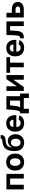

<svg xmlns="http://www.w3.org/2000/svg" viewBox="2532 -3300 927 6030"><g transform="rotate(-90 2995.0 -284.5)"><path d="M550.8 -545.9V0H404.4V-429.5H209V0H62.4V-545.9Z M920 10.7Q837.9 10.7 777.9 -24.6Q717.9 -59.9 685.4 -123.3Q653 -186.6 653 -270.6Q653 -355.2 685.4 -418.7Q717.9 -482.2 777.9 -517.4Q837.9 -552.7 920 -552.7Q1002.3 -552.7 1062.2 -517.4Q1122 -482.2 1154.5 -418.7Q1186.9 -355.2 1186.9 -270.6Q1186.9 -186.6 1154.5 -123.3Q1122 -59.9 1062.2 -24.6Q1002.3 10.7 920 10.7ZM920 -104.6Q959.1 -104.6 985.4 -126.3Q1011.6 -148.1 1024.8 -185.8Q1037.9 -223.5 1037.9 -271.1Q1037.9 -319.2 1024.8 -356.8Q1011.6 -394.3 985.4 -415.9Q959.1 -437.5 920 -437.5Q880.8 -437.5 854.7 -415.9Q828.5 -394.3 815.3 -356.9Q802.2 -319.5 802.2 -271.1Q802.2 -223.5 815.3 -185.8Q828.5 -148.1 854.7 -126.3Q880.8 -104.6 920 -104.6Z M1532.2 11.7Q1455 11.7 1394.9 -22Q1334.8 -55.7 1300.5 -120.1Q1266.3 -184.5 1266.3 -276.3V-292.7Q1266.3 -356.3 1274.9 -412Q1283.5 -467.6 1303.8 -513Q1324.1 -558.4 1359.4 -592.4Q1394.6 -626.5 1447.7 -647.1Q1500.8 -667.7 1575 -672.9Q1610.5 -675.4 1627.7 -681.5Q1644.9 -687.7 1650.4 -698.8Q1655.8 -710 1656 -727.5H1771.1Q1770.8 -671.5 1751.6 -638Q1732.4 -604.5 1691.2 -588.5Q1650.1 -572.4 1583.9 -567.2Q1518.1 -562.3 1475.2 -544.1Q1432.4 -525.9 1409.6 -484.1Q1386.8 -442.2 1379.7 -366.2H1383.2Q1397.4 -401.4 1427.5 -432.6Q1457.6 -463.9 1499.4 -483.5Q1541.1 -503.1 1589.7 -503.1Q1648 -503.1 1694.7 -472.1Q1741.4 -441.1 1768.9 -386.2Q1796.4 -331.3 1796.4 -259.2Q1796.4 -181 1762.8 -119.8Q1729.2 -58.5 1669.7 -23.4Q1610.2 11.7 1532.2 11.7ZM1532.9 -101.8Q1570.7 -101.8 1597.6 -119.6Q1624.5 -137.4 1638.8 -171.3Q1653.2 -205.3 1653.2 -253.5Q1653.2 -301.6 1639.3 -335.3Q1625.4 -368.9 1599 -386.6Q1572.5 -404.3 1534.9 -404.3Q1496.9 -404.3 1468.8 -385.9Q1440.7 -367.4 1425.4 -333Q1410.1 -298.7 1410.1 -251.5Q1410.1 -205.9 1424.7 -172.2Q1439.4 -138.6 1466.8 -120.2Q1494.2 -101.8 1532.9 -101.8Z M2145.2 10.7Q2061.6 10.7 2001.1 -23.6Q1940.6 -57.8 1908.1 -120.8Q1875.6 -183.8 1875.6 -270.1Q1875.6 -354.4 1907.9 -418Q1940.1 -481.5 1999.1 -517.1Q2058.1 -552.7 2137.9 -552.7Q2191.3 -552.7 2237.8 -535.7Q2284.2 -518.7 2319.3 -484.3Q2354.4 -449.9 2374.1 -398Q2393.8 -346 2393.8 -275.8V-234.7H1935.7V-326.9H2322.5L2254.1 -302.2Q2254.1 -344.8 2241 -376.3Q2228 -407.7 2202.5 -425.1Q2176.9 -442.4 2138.9 -442.4Q2100.9 -442.4 2074.5 -424.9Q2048 -407.3 2034.2 -377.2Q2020.4 -347.1 2020.4 -308.7V-243.8Q2020.4 -196.4 2036.3 -164.2Q2052.1 -132 2080.9 -115.8Q2109.6 -99.6 2147.5 -99.6Q2173.2 -99.6 2194.1 -106.9Q2215.1 -114.2 2230.2 -128.5Q2245.3 -142.9 2253.2 -163.8L2385.6 -139.3Q2372.4 -94.1 2339.7 -60.4Q2307.1 -26.6 2257.9 -8Q2208.8 10.7 2145.2 10.7Z M2451.2 159.6V-116.9H2493.5Q2511.1 -128.7 2522.7 -153.1Q2534.2 -177.4 2541.4 -210.9Q2548.6 -244.4 2553 -283.7Q2557.4 -323.1 2560.7 -364.2L2575.3 -545.9H2988.8V-116.9H3072.9V159.6H2933V0H2594.4V159.6ZM2640.5 -116.9H2850.5V-431.6H2699.5L2694.1 -364.2Q2688.1 -276.5 2676.5 -215.8Q2664.9 -155 2640.5 -116.9Z M3652.6 0H3505.9V-321.3H3501.7L3278.8 0H3154.7V-545.9H3301.1V-226H3305.3L3526.3 -545.9H3652.6Z M3896.9 0V-430.6H3724.6V-545.9H4215.2V-430.6H4043.3V0Z M4510 10.7Q4426.4 10.7 4365.8 -23.6Q4305.3 -57.8 4272.8 -120.8Q4240.4 -183.8 4240.4 -270.1Q4240.4 -354.4 4272.6 -418Q4304.9 -481.5 4363.9 -517.1Q4422.9 -552.7 4502.6 -552.7Q4556.1 -552.7 4602.5 -535.7Q4649 -518.7 4684.1 -484.3Q4719.2 -449.9 4738.9 -398Q4758.6 -346 4758.6 -275.8V-234.7H4300.5V-326.9H4687.2L4618.8 -302.2Q4618.8 -344.8 4605.8 -376.3Q4592.8 -407.7 4567.2 -425.1Q4541.6 -442.4 4503.7 -442.4Q4465.7 -442.4 4439.2 -424.9Q4412.8 -407.3 4399 -377.2Q4385.2 -347.1 4385.2 -308.7V-243.8Q4385.2 -196.4 4401 -164.2Q4416.9 -132 4445.6 -115.8Q4474.4 -99.6 4512.3 -99.6Q4537.9 -99.6 4558.9 -106.9Q4579.9 -114.2 4594.9 -128.5Q4610 -142.9 4617.9 -163.8L4750.3 -139.3Q4737.1 -94.1 4704.5 -60.4Q4671.8 -26.6 4622.7 -8Q4573.5 10.7 4510 10.7Z M4806.2 0V-116.9H4823.6Q4843.3 -116.9 4857.3 -125.5Q4871.3 -134.2 4880.8 -154.3Q4890.2 -174.4 4895.4 -208.7Q4900.7 -243.1 4902.8 -294.3L4912 -545.9H5337.9V0H5191.3V-429.5H5052L5045 -269.8Q5040.8 -171.8 5017.7 -112.5Q4994.6 -53.2 4953.7 -26.6Q4912.8 0 4854.7 0Z M5558.1 -375.7H5720.9Q5793 -375.7 5844.4 -352Q5895.8 -328.4 5923.1 -286.2Q5950.4 -243.9 5950.4 -187.3Q5950.4 -132.2 5923 -89.9Q5895.6 -47.6 5844.3 -23.8Q5793 0 5720.9 0H5462.8V-545.9H5609.2V-116.4H5720.9Q5760.3 -116.4 5783.7 -135.3Q5807.2 -154.2 5807.2 -186Q5807.2 -219.6 5783.7 -239.3Q5760.3 -259.1 5720.9 -259.1H5558.1Z"/></g></svg>

Font: Adwaita Sans
Style: Regular
Weight: 400
Designer: Rasmus Andersson
Foundry: rsms
Version: Version 4.001;git-9221beed3